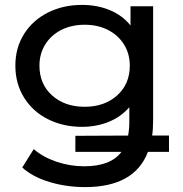

<svg xmlns="http://www.w3.org/2000/svg" viewBox="-20 -555 738 775"><path d="M42 -290Q42 -361.8 76.9 -417.5Q111.8 -473.1 173.3 -504.2Q234.9 -535.2 311 -535.2Q372.1 -535.2 423.1 -514.2Q474.1 -493.2 506.8 -452.1V-529.8H598.1V-71.8Q598.1 -34.7 594.2 -7.8H662.1V58.1H577.1Q522.9 200.2 323.2 200.2Q248 200.2 179.9 179.7Q111.8 159.2 69.8 121.1L116.2 46.9Q153.3 79.1 207.8 97.7Q262.2 116.2 319.8 116.2Q426.8 116.2 470.2 58.1H284.2V-6.8L497.1 -7.8Q502 -34.7 502 -62V-122.1Q467.8 -83 418.5 -63Q369.1 -43 311 -43Q234.9 -43 173.3 -74Q111.8 -105 76.9 -161.4Q42 -217.8 42 -290ZM139.2 -290Q139.2 -215.8 190.2 -169.9Q241.2 -124 321.8 -124Q401.9 -124 452.9 -169.9Q503.9 -215.8 503.9 -290Q503.9 -337.9 480.5 -375.5Q457 -413.1 416 -434.1Q375 -455.1 321.8 -455.1Q268.6 -455.1 227.3 -434.1Q186 -413.1 162.6 -375.5Q139.2 -337.9 139.2 -290Z"/></svg>

Font: Montserrat Medium
Style: Regular
Weight: 500
Designer: Julieta Ulanovsky
Foundry: Julieta Ulanovsky
Version: Version 7.200